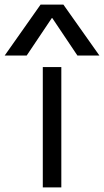

<svg xmlns="http://www.w3.org/2000/svg" viewBox="-92 -810 449 830"><path d="M93 0V-520H173.1V0ZM-71.7 -570 83.3 -790H182.1L337.7 -570H242.6L134 -731.9H132L23.4 -570Z"/></svg>

Font: M PLUS 1 Thin
Style: Regular
Weight: 100
Designer: Coji Morishita
Foundry: UNDERFOREST DESIGN
Version: Version 1.001